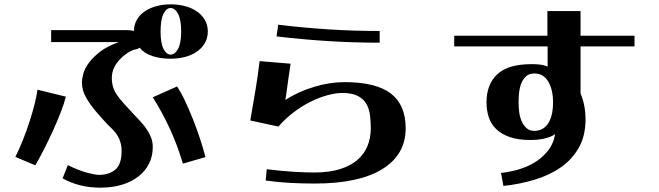

<svg xmlns="http://www.w3.org/2000/svg" viewBox="-20 -780 3040 886"><path d="M216 -586V-641H564Q586 -641 598 -637V-638Q599 -668 612.5 -690.5Q626 -713 649.5 -728.5Q673 -744 703 -752Q733 -760 767 -760Q802 -760 833 -752Q864 -744 887.5 -728Q911 -712 925 -688.5Q939 -665 939 -635Q939 -604 925 -580.5Q911 -557 887.5 -541Q864 -525 833 -517Q802 -509 767 -509Q720 -509 682.5 -521.5Q645 -534 624 -560Q618 -555 610 -553Q602 -551 594 -549H595Q582 -545 565 -533.5Q548 -522 532.5 -505.5Q517 -489 506.5 -467.5Q496 -446 496 -420Q496 -398 501.5 -379.5Q507 -361 519 -343Q531 -325 550 -304Q569 -283 596 -254Q614 -235 630.5 -217Q647 -199 659 -180.5Q671 -162 678 -143Q685 -124 685 -102Q685 -59 667.5 -24.5Q650 10 618.5 34.5Q587 59 542.5 72.5Q498 86 443 86Q345 86 269 43L293 -18Q344 7 382 17Q420 27 437 27Q481 27 510 4.5Q539 -18 541 -75Q542 -100 537 -119Q532 -138 523 -153Q514 -168 502 -180.5Q490 -193 477 -205Q442 -242 419 -270Q396 -298 382.5 -320.5Q369 -343 363.5 -362Q358 -381 358 -399Q358 -416 364.5 -440Q371 -464 390 -490Q409 -516 442 -541.5Q475 -567 529 -586ZM721 -635Q721 -581 734.5 -554.5Q748 -528 767 -528Q787 -528 801.5 -554.5Q816 -581 816 -635Q816 -690 801.5 -716.5Q787 -743 767 -743Q748 -743 734.5 -716.5Q721 -690 721 -635ZM797 -381Q817 -351 835.5 -311Q854 -271 871.5 -227Q889 -183 903.5 -138.5Q918 -94 928 -55L824 -25Q797 -115 762 -190Q727 -265 685 -331ZM284 -334Q276 -302 260 -261Q244 -220 224.5 -177Q205 -134 183.5 -92Q162 -50 143 -17L51 -56Q69 -92 85.5 -133.5Q102 -175 115.5 -216.5Q129 -258 139 -297Q149 -336 153 -366Z M1264 -666Q1379 -652 1495 -644.5Q1611 -637 1732 -637V-583Q1611 -583 1492.5 -590.5Q1374 -598 1256 -612ZM1321 -486Q1317 -457 1312 -425.5Q1307 -394 1302 -353Q1302 -351 1301.5 -349Q1301 -347 1301 -345L1298 -327Q1298 -325 1297.5 -323Q1297 -321 1297 -319Q1356 -357 1428.5 -379Q1501 -401 1569 -401Q1715 -401 1783.5 -348.5Q1852 -296 1852 -188Q1852 -66 1744 0.5Q1636 67 1432 67Q1375 67 1319 64Q1263 61 1206 53L1211 1Q1286 10 1340 13Q1394 16 1432 16Q1498 16 1547 1Q1596 -14 1628 -41Q1660 -68 1675.5 -105.5Q1691 -143 1691 -188Q1691 -218 1687.5 -247.5Q1684 -277 1671 -300Q1658 -323 1631.5 -337Q1605 -351 1560 -351Q1529 -351 1490.5 -340.5Q1452 -330 1412 -310Q1372 -290 1334 -261Q1296 -232 1265 -196L1135 -224Q1142 -265 1148 -300Q1154 -335 1159.5 -368Q1165 -401 1169.5 -432.5Q1174 -464 1178 -498Z M2076 -615H2506V-729H2659V-615H2908V-566H2659V-349Q2682 -294 2682 -229Q2682 -154 2651.5 -99.5Q2621 -45 2569 -8.5Q2517 28 2448 49Q2379 70 2303 78L2292 18Q2324 15 2364 4.5Q2404 -6 2440.5 -26.5Q2477 -47 2505 -80Q2533 -113 2542 -161Q2521 -147 2491.5 -140.5Q2462 -134 2428 -134Q2371 -134 2332.5 -147.5Q2294 -161 2270 -184Q2246 -207 2235.5 -239Q2225 -271 2225 -308Q2225 -390 2274.5 -437Q2324 -484 2433 -484Q2455 -484 2472 -482Q2489 -480 2507 -473V-566H2076ZM2446 -176Q2463 -176 2478.5 -183Q2494 -190 2506 -205.5Q2518 -221 2525 -246.5Q2532 -272 2532 -308Q2532 -366 2510 -403.5Q2488 -441 2446 -441Q2421 -441 2406.5 -427Q2392 -413 2384.5 -392.5Q2377 -372 2375 -348.5Q2373 -325 2373 -307Q2373 -286 2376 -262.5Q2379 -239 2387.5 -220Q2396 -201 2410 -188.5Q2424 -176 2446 -176Z"/></svg>

Font: Cafe24 ClassicType
Style: Regular
Weight: 400
Designer: Cafe24 thkim, hmlim, mnelim & 4IR
Foundry: Cafe24
Version: Version 1.000